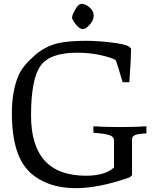

<svg xmlns="http://www.w3.org/2000/svg" viewBox="-20 -965 797 1002"><path d="M412 -813Q396 -813 376 -837.5Q356 -862 356 -873.5Q356 -885 372.5 -915Q389 -945 407 -945Q425 -945 447 -926.5Q469 -908 469 -884Q469 -860 448.5 -836.5Q428 -813 412 -813ZM42 -374Q42 -490 77 -572Q98 -621 163 -677.5Q228 -734 313 -745Q364 -752 426.5 -752Q489 -752 560 -743.5Q631 -735 652 -723L664 -712Q664 -662 655 -536H620Q593 -628 584 -651Q564 -664 506 -677Q448 -690 382 -690Q239 -690 190.5 -620Q142 -550 142 -362Q142 -48 428 -48Q529 -48 575 -91V-230Q575 -253 548 -261Q523 -268 493 -270L468 -272L467 -306Q521 -302 605.5 -302Q690 -302 744 -306V-269L730 -268Q696 -266 682.5 -259Q669 -252 669 -237V-51L658 -40Q497 17 376 17Q227 17 138 -64Q42 -152 42 -374Z"/></svg>

Font: Prociono
Style: Regular
Weight: 400
Designer: Barry Schwartz
Foundry: The Crud Factory
Version: Version 2.301